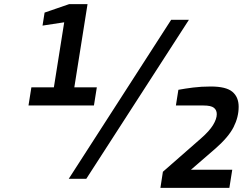

<svg xmlns="http://www.w3.org/2000/svg" viewBox="-20 -866 1192 930"><path d="M313 0 809 -770H895L398 0ZM757 44 769 -34 954 -196Q994 -231 1012 -260.5Q1030 -290 1030 -313Q1030 -333 1016 -344Q1002 -355 966 -355H832L844 -431Q876 -437 915.5 -442Q955 -447 1001 -447Q1075 -447 1105.5 -421.5Q1136 -396 1136 -349Q1136 -299 1111.5 -250.5Q1087 -202 1023 -146L905 -44H1105L1091 44ZM227 -355 291 -758 186 -742 196 -805 315 -846H404L326 -355ZM118 -355 132 -443H449L435 -355Z"/></svg>

Font: Exo Thin SemiBold
Style: Italic
Weight: 600
Italic angle: -9°
Version: Version 2.000